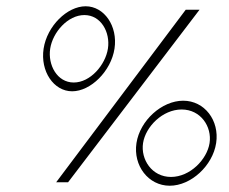

<svg xmlns="http://www.w3.org/2000/svg" viewBox="-20 -596 730 612"><path d="M119 -441C108 -369 151 -305 210 -305C269 -305 334 -369 345 -441C356 -513 312 -576 253 -576C194 -576 130 -513 119 -441ZM140 -441C148 -493 196 -548 249 -548C302 -548 332 -493 324 -441C316 -389 268 -333 215 -333C162 -333 132 -389 140 -441ZM159 -15H197L616 -565H572ZM415 -140C404 -68 453 -4 521 -4C589 -4 658 -68 669 -140C680 -212 632 -275 564 -275C496 -275 426 -212 415 -140ZM436 -140C444 -192 498 -247 559 -247C620 -247 656 -192 648 -140C640 -88 586 -32 525 -32C464 -32 428 -88 436 -140Z"/></svg>

Font: Charger Sport
Style: HLExtObl
Weight: 100
Designer: Jasper
Foundry: Cannot Into Space Fonts
Version: Version 1.1